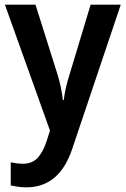

<svg xmlns="http://www.w3.org/2000/svg" viewBox="-20 -655 538 822"><path d="M1 -635H132L225 -340Q234 -312 240 -283.5Q246 -255 249 -227H253Q256 -253 262.5 -281Q269 -309 279 -340L368 -635H497L290 -20Q262 65 212.5 106Q163 147 95 147Q73 147 56.5 144.5Q40 142 26 139V40Q36 42 50 44Q64 46 78 46Q118 46 141.5 20.5Q165 -5 180 -52L194 -96Z"/></svg>

Font: Noto Sans Telugu UI SemiCondensed SemiBold
Style: Regular
Weight: 600
Width: 4
Designer: Jelle Bosma - Monotype Design Team
Foundry: Monotype Imaging Inc.
Version: Version 2.005; ttfautohint (v1.8.4.7-5d5b)